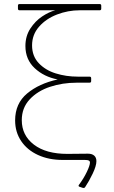

<svg xmlns="http://www.w3.org/2000/svg" viewBox="-20 -780 564 952"><path d="M426 26Q426 19 420.5 16Q415 13 400 13H290Q222 13 168.5 -11.5Q115 -36 85 -80.5Q55 -125 55 -183Q55 -267 114.5 -316.5Q174 -366 266 -386Q198 -399 152 -442Q106 -485 106 -552Q106 -601 130.5 -638.5Q155 -676 189 -698.5Q223 -721 254 -729H77Q69 -729 69 -737V-752Q69 -760 77 -760H474Q482 -760 482 -752V-737Q482 -729 474 -729H375Q317 -729 262.5 -708Q208 -687 173.5 -647.5Q139 -608 139 -555Q139 -502 172 -467Q205 -432 256.5 -416Q308 -400 365 -400H424Q432 -400 432 -392V-378Q432 -370 424 -370H360Q290 -370 228 -349.5Q166 -329 127 -287Q88 -245 88 -184Q88 -109 148 -63Q208 -17 314 -17L416 -18Q436 -18 447 -8.5Q458 1 458 19Q458 42 440 80Q422 118 402 148Q398 154 389 151L374 146Q367 143 371 137Q395 105 410.5 72.5Q426 40 426 26Z"/></svg>

Font: LINE Seed JP_TTF Thin
Style: Regular
Weight: 250
Designer: LY Corporation & Fontrix & Fontworks
Version: Version 1.008